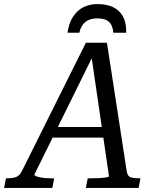

<svg xmlns="http://www.w3.org/2000/svg" viewBox="-68 -919 759 939"><path d="M409 -899Q370 -899 339.5 -883.5Q309 -868 289 -837Q269 -806 262 -759H320Q326 -784 337.5 -799Q349 -814 366.5 -821.5Q384 -829 406 -829Q432 -829 448.5 -822.5Q465 -816 474.5 -800.5Q484 -785 486 -759H549Q549 -761 549 -763Q549 -765 549 -767Q549 -811 532.5 -840Q516 -869 485 -884Q454 -899 409 -899ZM183 -298H456L450 -246H170ZM377 -659H393L100 -65Q100 -60 113 -55.5Q126 -51 145 -49Q164 -47 182 -47H197L188 0H-48L-39 -47H-34Q-8 -47 10 -53Q28 -59 40 -84L352 -710H455L552 -80Q556 -57 571 -52Q586 -47 614 -47H619L610 0H352L361 -47H378Q397 -47 417 -48Q437 -49 451 -51.5Q465 -54 465 -57Z"/></svg>

Font: Roboto Serif 20pt
Style: Italic
Weight: 400
Italic angle: -10°
Designer: Greg Gazdowicz
Foundry: Commercial Type
Version: Version 1.008